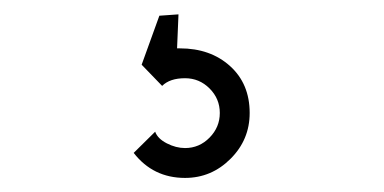

<svg xmlns="http://www.w3.org/2000/svg" viewBox="-20 -49 540 270"><path d="M231 -28.8 204.1 -26.9 179.2 42 208 71.8Q218.8 61 240.2 61Q260.3 61 274.7 75.4Q289.1 89.8 289.1 109.9Q289.1 129.9 274.7 144.5Q260.3 159.2 240.2 159.2Q227.5 159.2 214.6 152.6Q201.7 146 198.2 136.2L168 166Q195.3 201.2 240.2 201.2Q277.3 201.2 304.2 174.3Q331.1 147.5 331.1 109.9Q331.1 68.8 303.5 43.9Q275.9 19 232.9 19H229Z"/></svg>

Font: Comic Neue Angular
Style: Regular
Weight: 400
Designer: Craig Rozynski
Foundry: Craig Rozynski
Version: Version 2.003